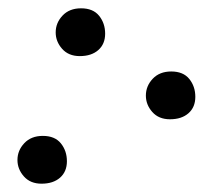

<svg xmlns="http://www.w3.org/2000/svg" viewBox="-20 -430 540 462"><path d="M172 -295Q145 -295 129.5 -312.5Q114 -330 114 -352Q114 -375 130.5 -392.5Q147 -410 175 -410Q204 -410 218.5 -392Q233 -374 233 -349Q233 -324 216.5 -309.5Q200 -295 172 -295ZM389 -143Q362 -143 346.5 -160.5Q331 -178 331 -200Q331 -223 347.5 -240.5Q364 -258 392 -258Q421 -258 435.5 -240Q450 -222 450 -197Q450 -172 433.5 -157.5Q417 -143 389 -143ZM80 12Q53 12 37.5 -5.5Q22 -23 22 -45Q22 -68 38.5 -85.5Q55 -103 83 -103Q112 -103 126.5 -85Q141 -67 141 -42Q141 -17 124.5 -2.5Q108 12 80 12Z"/></svg>

Font: Junicode Two Beta Condensed
Style: Italic
Weight: 400
Width: 3
Italic angle: -9°
Version: Version 1.053; ttfautohint (v1.8.4)